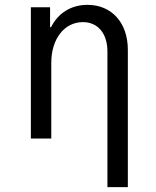

<svg xmlns="http://www.w3.org/2000/svg" viewBox="-20 -570 640 790"><path d="M107 0H191V-312C191 -410 245 -479 321 -479C383 -479 422 -432 422 -358V200H506V-365C506 -476 440 -550 340 -550C272 -550 219 -516 190 -458H186V-540H107Z"/></svg>

Font: CommitMono
Style: 400Regular
Weight: 400
Monospace: yes
Designer: Eigil Nikolajsen
Foundry: Eigil Nikolajsen
Version: Version 1.143